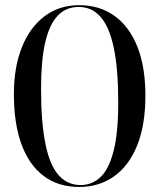

<svg xmlns="http://www.w3.org/2000/svg" viewBox="-20 -730 630 760"><path d="M293.5 -709.5Q374.5 -709.5 433.2 -667.2Q492 -625 523.8 -545Q555.5 -465 555.5 -351.5Q555.5 -234 522.5 -153.2Q489.5 -72.5 430.5 -31.2Q371.5 10 293.5 10Q210.5 10 152.8 -33.5Q95 -77 65 -159Q35 -241 35 -356.5Q35 -465 67 -544Q99 -623 157 -666.2Q215 -709.5 293.5 -709.5ZM448 -324.5Q448 -457 430.5 -540.2Q413 -623.5 378.2 -663Q343.5 -702.5 291.5 -702.5Q241.5 -702.5 208.5 -668Q175.5 -633.5 159 -562Q142.5 -490.5 142.5 -380Q142.5 -245.5 159.8 -160.8Q177 -76 211.8 -36.8Q246.5 2.5 299 2.5Q343.5 2.5 377 -28.2Q410.5 -59 429.2 -130.8Q448 -202.5 448 -324.5Z"/></svg>

Font: Fraunces 120pt
Style: Regular
Weight: 400
Version: Version 1.000;[b76b70a41]